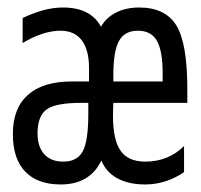

<svg xmlns="http://www.w3.org/2000/svg" viewBox="-20 -485 540 517"><path d="M217.8 -178.7V-208H198.2Q128.9 -208 105 -189.9Q81.1 -171.9 81.1 -126Q81.1 -89.8 99.1 -69.8Q117.2 -49.8 150.4 -49.8Q187.5 -49.8 202.6 -77.1Q217.8 -104.5 217.8 -178.7ZM418 -265.6V-287.1Q418 -348.6 402.3 -375.5Q386.7 -402.3 351.6 -402.3Q315.4 -402.3 300.3 -374.5Q285.2 -346.7 285.2 -283.2V-265.6ZM484.4 -208H285.2Q285.2 -202.1 284.7 -195.3Q284.2 -188.5 284.2 -173.8Q284.2 -108.4 304.7 -79.1Q325.2 -49.8 371.1 -49.8Q402.3 -49.8 428.7 -60.5Q455.1 -71.3 475.6 -91.8V-21.5Q453.1 -5.9 426.3 2.9Q399.4 11.7 371.1 11.7Q326.2 11.7 295.9 -4.9Q265.6 -21.5 252.9 -52.7Q237.3 -20.5 210 -4.4Q182.6 11.7 143.6 11.7Q81.1 11.7 47.9 -22.9Q14.6 -57.6 14.6 -124Q14.6 -193.4 55.2 -229.5Q95.7 -265.6 172.9 -265.6H219.7V-301.8Q219.7 -350.6 200.2 -376.5Q180.7 -402.3 142.6 -402.3Q119.1 -402.3 92.8 -393.6Q66.4 -384.8 41 -369.1V-436.5Q72.3 -451.2 98.6 -458Q125 -464.8 149.4 -464.8Q186.5 -464.8 211.9 -452.1Q237.3 -439.5 252 -413.1Q265.6 -437.5 292.5 -451.2Q319.3 -464.8 354.5 -464.8Q424.8 -464.8 454.6 -417Q484.4 -369.1 484.4 -245.1Z"/></svg>

Font: BabelStone Coelbren y Beirdd
Style: Regular
Weight: 400
Designer: Andrew West
Foundry: BabelStone
Version: Version 1.00;September 27, 2022